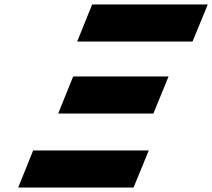

<svg xmlns="http://www.w3.org/2000/svg" viewBox="-20 -845 955 864"><path d="M738.5 -501H309.3L241.8 -334H670.2ZM649.5 -168H129.2L61.8 -1H581ZM915 -825H394.7L327.2 -658H846.4Z"/></svg>

Font: Hussar
Style: BdWideOblFour
Weight: 700
Foundry: Cannot Into Space Fonts
Version: Version 2.00